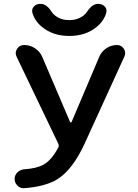

<svg xmlns="http://www.w3.org/2000/svg" viewBox="-20 -987 714 994"><path d="M147.5 -920.9Q146.5 -926.8 146.5 -931.6Q146.5 -943.4 155.3 -953.1Q168 -966.8 187.5 -966.8H191.4Q220.7 -966.8 246.1 -927.7Q252.9 -916 265.6 -906.2Q295.9 -882.8 338.4 -882.8Q380.9 -882.8 412.1 -906.2Q423.8 -916 431.6 -927.7Q458 -966.8 486.3 -966.8H490.2Q509.8 -966.8 522.5 -953.1Q531.2 -943.4 531.2 -931.6Q531.2 -926.8 530.3 -920.9Q517.6 -877.9 480.5 -847.7Q423.8 -800.8 338.9 -800.8Q253.9 -800.8 197.3 -847.7Q160.2 -877.9 147.5 -920.9ZM342.8 -355.5Q343.8 -353.5 346.7 -353.5Q349.6 -353.5 350.6 -355.5L494.1 -693.4Q505.9 -720.7 530.8 -737.3Q555.7 -753.9 585.9 -753.9Q608.4 -753.9 621.1 -734.4Q627.9 -723.6 627.9 -711.9Q627.9 -703.1 624 -694.3L417 -241.2Q356.4 -110.4 279.3 -60.5Q215.8 -20.5 103.5 -12.7Q102.5 -12.7 100.6 -12.7Q83 -12.7 70.3 -26.4Q55.7 -40 55.7 -60.5Q55.7 -80.1 69.8 -94.2Q84 -108.4 104.5 -110.4Q171.9 -115.2 205.1 -134.8Q248 -158.2 282.2 -224.6Q286.1 -233.4 282.2 -242.2L66.4 -692.4Q61.5 -702.1 61.5 -711.9Q61.5 -722.7 68.4 -734.4Q81.1 -753.9 105.5 -753.9Q135.7 -753.9 161.6 -736.8Q187.5 -719.7 199.2 -691.4Z"/></svg>

Font: Gen Jyuu GothicX Medium
Style: Regular
Weight: 500
Designer: Ryoko NISHIZUKA (kana &amp; ideographs); Paul D. Hunt (Latin, Greek &amp; Cyrillic); Wenlong ZHANG (bopomofo); Sandoll C
Version: Version 1.058.20140828